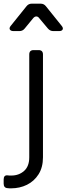

<svg xmlns="http://www.w3.org/2000/svg" viewBox="-83 -810 364 1050"><path d="M-23 220Q-26 220 -31 220Q-36 220 -41 219Q-63 218 -63 194V172Q-63 147 -42 149Q-37 150 -31.5 150Q-26 150 -21 150Q20 150 48.5 125Q77 100 77 50V-512Q77 -536 101 -536H128Q152 -536 152 -512V50Q152 105 128 143Q104 181 64.5 200.5Q25 220 -23 220ZM-9 -640Q-24 -640 -29 -648.5Q-34 -657 -24 -669L62 -776Q73 -790 91 -790H139Q157 -790 168 -776L254 -669Q264 -657 259.5 -648.5Q255 -640 240 -640H208Q191 -640 179 -654L132 -710Q125 -720 115.5 -720Q106 -720 98 -710L52 -654Q41 -640 23 -640Z"/></svg>

Font: Pitagon Sans Text
Style: Regular
Weight: 400
Designer: Travis Tran
Foundry: Pitagon
Version: Version 1.001; ttfautohint (v1.8.4.7-5d5b);gftools[0.9.26]